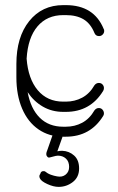

<svg xmlns="http://www.w3.org/2000/svg" viewBox="-20 -530 462 750"><path d="M385 -417Q387 -415 387 -409Q387 -401 381 -395Q375 -389 367 -389Q354 -389 349 -401Q334 -438 306.5 -454.5Q279 -471 237 -471H227Q164 -471 126.5 -427Q89 -383 84 -301Q90 -222 127.5 -177.5Q165 -133 227 -133H237Q272 -133 301 -148.5Q330 -164 349 -197Q356 -206 366 -206Q375 -206 380.5 -200Q386 -194 386 -186Q386 -180 383 -175Q333 -93 237 -93H227Q183 -93 147.5 -113.5Q112 -134 88 -170Q100 -105 135.5 -70Q171 -35 227 -35H237Q272 -35 301 -50.5Q330 -66 349 -99Q356 -108 366 -108Q375 -108 380.5 -101.5Q386 -95 386 -87Q386 -81 383 -77Q333 4 237 4H227Q172 4 130.5 -24.5Q89 -53 66.5 -105.5Q44 -158 44 -228V-280Q44 -385 94 -447.5Q144 -510 227 -510H237Q347 -510 385 -417ZM186 -4Q191 -17 204 -17Q214 -17 220 -9.5Q226 -2 224 5L204 61Q213 59 223 59Q250 60 269.5 77.5Q289 95 289 128Q289 162 264.5 181Q240 200 209 200Q189 200 165 189Q141 178 136 167Q131 157 137 150Q140 136 155 139Q166 148 178.5 152.5Q191 157 203 159Q223 163 236.5 152Q250 141 250 122Q250 101 237.5 89.5Q225 78 206 78Q202 78 198 79Q194 80 190 81Q181 83 174.5 85Q168 87 164 81Q157 74 165 56Z"/></svg>

Font: Libertine Sup Light
Style: Regular
Weight: 300
Designer: Bastien Sozeau
Foundry: NBR — Bastien Sozeau
Version: Version 2.003; ttfautohint (v1.8.4.7-5d5b);gftools[0.9.33]